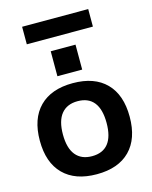

<svg xmlns="http://www.w3.org/2000/svg" viewBox="-134 -1004 871 1100"><g transform="rotate(-15 301.5 -453.5)"><path d="M302 10Q174 10 104.5 -60Q35 -130 35 -260Q35 -390 104.5 -460Q174 -530 302 -530Q430 -530 499 -460Q568 -390 568 -260Q568 -130 499 -60Q430 10 302 10ZM302 -97Q366 -97 398.5 -138Q431 -179 431 -260Q431 -341 398.5 -382Q366 -423 302 -423Q239 -423 205.5 -382Q172 -341 172 -260Q172 -179 205.5 -138Q239 -97 302 -97ZM228 -591V-739H375V-591ZM106 -813V-917H498V-813Z"/></g></svg>

Font: M PLUS 1
Style: Bold
Weight: 700
Designer: Coji Morishita
Foundry: UNDERFOREST DESIGN
Version: Version 1.001